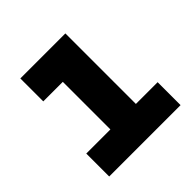

<svg xmlns="http://www.w3.org/2000/svg" viewBox="-150 -675 799 799"><g transform="rotate(-45 250.0 -275.0)"><path d="M472 0V-135H344V-550H79V-415H194V-135H52V0Z"/></g></svg>

Font: Tekne LDO ExtraBold
Style: Regular
Weight: 800
Monospace: yes
Designer: Alessio Laiso, Mario Rullo, Paolo Rosset
Foundry: Alessio Laiso
Version: Version 1.000;hotconv 1.0.109;makeotfexe 2.5.65596